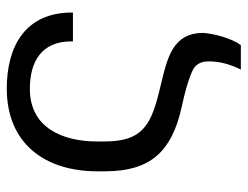

<svg xmlns="http://www.w3.org/2000/svg" viewBox="-102 -483 730 566"><g transform="rotate(-90 263.0 -200.0)"><path d="M341 145H413C433 118 447 66 449 33C449 -53 378 -71 308 -88L275 -96C174 -121 129 -148 129 -257V-279C129 -380 169 -477 284 -477C365 -477 424 -442 424 -355V-350H509V-353C509 -490 410 -545 285 -545C123 -545 41 -433 41 -278V-255C41 -121 100 -59 228 -30L263 -22C299 -13 325 -4 341 4C357 13 365 28 365 50C365 79 359 108 341 145Z"/></g></svg>

Font: Cheyenne Sans
Style: Regular
Weight: 400
Designer: The Public Sans project authors (U.S. Web Design System), Libre Franklin designed by Pablo Impallari and Rodrigo Fuenzal
Foundry: The Cheyenne Sans Project Authors
Version: Version 2.007